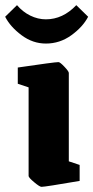

<svg xmlns="http://www.w3.org/2000/svg" viewBox="-54 -713 362 745"><path d="M57 -30V-374L15 -388V-451Q158 -472 173 -472Q179 -472 196 -454Q213 -436 213 -430V-87L255 -73V-11Q121 12 107 12Q100 12 78.5 -6Q57 -24 57 -30ZM-34 -648 12 -693Q34 -667 63.5 -652.5Q93 -638 124 -638Q190 -638 242 -693L288 -648Q267 -608 222.5 -576Q178 -544 124 -544Q73 -544 29.5 -576.5Q-14 -609 -34 -648Z"/></svg>

Font: Grenze ExtraBold
Style: Regular
Weight: 800
Designer: Renata Polastri
Foundry: Omnibus-Type
Version: Version 1.002; ttfautohint (v1.8)